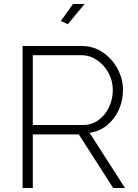

<svg xmlns="http://www.w3.org/2000/svg" viewBox="-20 -940 689 960"><path d="M93 0V-710H388Q448 -710 495 -677.5Q542 -645 568.5 -594.5Q595 -544 595 -490Q595 -437 574 -391Q553 -345 515.5 -314Q478 -283 428 -276L605 0H546L374 -268H144V0ZM144 -315H393Q439 -315 473 -340Q507 -365 525.5 -405Q544 -445 544 -490Q544 -536 522.5 -575.5Q501 -615 465 -639.5Q429 -664 386 -664H144ZM319 -819 284 -835 345 -920H403Z"/></svg>

Font: Raleway Light
Style: Regular
Weight: 300
Designer: Matt McInerney, Pablo Impallari, Rodrigo Fuenzalida
Foundry: Matt McInerney, Pablo Impallari, Rodrigo Fuenzalida
Version: Version 4.026